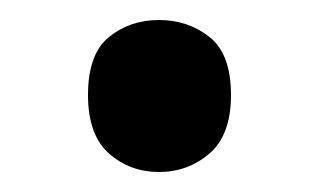

<svg xmlns="http://www.w3.org/2000/svg" viewBox="-20 -499 318 192"><path d="M139 -327Q110 -327 89 -345.5Q68 -364 68 -404Q68 -445 89 -462Q110 -479 139 -479Q168 -479 189.5 -462Q211 -445 211 -404Q211 -364 189.5 -345.5Q168 -327 139 -327Z"/></svg>

Font: Menbere
Style: Regular
Weight: 400
Designer: Aleme Tadesse
Foundry: Sorkin Type Co
Version: Version 1.000